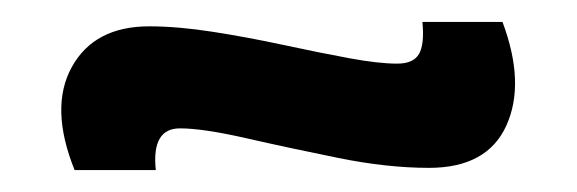

<svg xmlns="http://www.w3.org/2000/svg" viewBox="-20 -397 526 175"><path d="M371 -244Q333 -244 288.5 -253Q244 -262 204.5 -271Q165 -280 144 -280Q118 -280 122 -242H48Q25 -299 45.5 -336Q66 -373 116 -373Q142 -373 174 -368Q206 -363 238.5 -356Q271 -349 298 -344Q325 -339 342 -339Q357 -339 362 -348Q367 -357 365 -377H438Q459 -321 441.5 -282.5Q424 -244 371 -244Z"/></svg>

Font: Bricolage Grotesque 48pt Medium
Style: Regular
Weight: 500
Designer: Mathieu Triay
Foundry: Atelier Triay
Version: Version 1.000; ttfautohint (v1.8.4.7-5d5b);gftools[0.9.32]